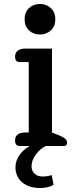

<svg xmlns="http://www.w3.org/2000/svg" viewBox="-20 -736 402 968"><path d="M104 -639Q104 -674 126 -695Q148 -716 181 -716Q214 -716 236.5 -695Q259 -674 259 -639Q259 -604 236.5 -583Q214 -562 181 -562Q148 -562 126 -583Q104 -604 104 -639ZM58 107Q58 76 77 47.5Q96 19 130 0H79Q56 0 56 -28Q56 -68 109 -68H125V-423H79Q56 -423 56 -451Q56 -471 70 -481Q84 -491 109 -491H242V-68L282 -52Q302 -43 310 -35.5Q318 -28 318 -17Q318 0 303 0H211Q182 14 160.5 43.5Q139 73 139 102Q139 125 154 139.5Q169 154 196 154Q211 154 224 151Q237 148 241 147L250 196Q221 212 182 212Q126 212 92 183.5Q58 155 58 107Z"/></svg>

Font: Maitree Semibold
Style: Regular
Weight: 600
Designer: CadsonDemak Team
Foundry: CadsonDemak
Version: Version 1.010